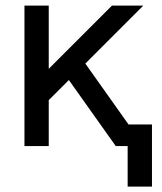

<svg xmlns="http://www.w3.org/2000/svg" viewBox="-20 -528 586 694"><path d="M441.4 -78.1V146.5H529.3V-78.1ZM203.6 -274.4 398.4 0H500L256.8 -342.8ZM156.2 -166 498 -507.8Q487.3 -507.8 472.4 -507.8Q457.5 -507.8 441.4 -507.8Q425.3 -507.8 410.6 -507.8Q396 -507.8 384.8 -507.8L156.2 -279.3V-507.8H68.4V0H156.2Z"/></svg>

Font: Giphurs
Style: Regular
Weight: 400
Version: Version 2.010